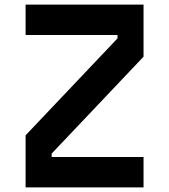

<svg xmlns="http://www.w3.org/2000/svg" viewBox="-20 -820 740 840"><path d="M92 0V-228L494 -652V-667H92V-800H608V-572L206 -148V-133H608V0Z"/></svg>

Font: Martian Mono SemiExpanded SemiBold
Style: Regular
Weight: 600
Monospace: yes
Version: Version 0.930